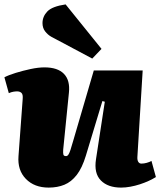

<svg xmlns="http://www.w3.org/2000/svg" viewBox="-26 -838 728 872"><path d="M-6 -487Q13 -497 45.5 -507Q78 -517 113 -524.5Q148 -532 176 -532Q236 -532 264.5 -502.5Q293 -473 287 -417L261 -158Q260 -142 262 -135.5Q264 -129 274 -129Q280 -129 284.5 -135.5Q289 -142 294 -157Q299 -172 306 -197L400 -518H622L598 -126Q597 -111 602 -103Q607 -95 616 -95Q628 -95 640.5 -98.5Q653 -102 662 -107L682 -34Q668 -25 649.5 -16.5Q631 -8 609.5 -1Q588 6 566 10Q544 14 524 14Q464 14 432 -18.5Q400 -51 410 -115L450 -376L439 -379L364 -131Q347 -75 322.5 -43.5Q298 -12 266.5 1Q235 14 195 14Q130 14 91.5 -25.5Q53 -65 58 -129L77 -388Q79 -409 71.5 -416Q64 -423 52 -423Q44 -423 35 -421.5Q26 -420 14 -415ZM435 -616 393 -572 207 -671Q191 -680 179 -695.5Q167 -711 167 -733Q167 -763 189 -786Q211 -809 272 -818Z"/></svg>

Font: Literata 18pt Black
Style: Italic
Weight: 900
Italic angle: -2°
Designer: Latin by Veronika Burian and Jose Scaglione. Greek by Irene Vlachou. Cyrillic by Vera Evstafieva
Foundry: TypeTogether
Version: Version 3.103;gftools[0.9.29]